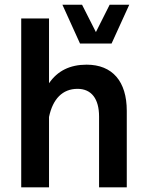

<svg xmlns="http://www.w3.org/2000/svg" viewBox="-20 -806 634 826"><path d="M324.2 -618.7H460L536.1 -785.6H451.7L392.6 -668L333 -785.6H248.5ZM190.9 -302.7C207 -380.4 249 -423.8 313.5 -423.8C373.5 -423.8 406.2 -380.9 406.2 -304.7V0H525.4V-329.1C525.4 -455.6 463.9 -527.8 352.5 -527.8C280.8 -527.8 227.1 -501 190.9 -447.8V-726.6H71.3V0H190.9Z"/></svg>

Font: Estedad SemiBold
Style: Regular
Weight: 600
Designer: Amin Abedi
Version: Version 7.3